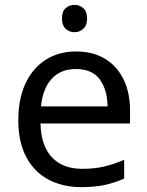

<svg xmlns="http://www.w3.org/2000/svg" viewBox="-20 -757 604 787"><path d="M292 -546Q361 -546 410.5 -516Q460 -486 486.5 -431.5Q513 -377 513 -304V-251H146Q148 -160 192.5 -112.5Q237 -65 317 -65Q368 -65 407.5 -74.5Q447 -84 489 -102V-25Q448 -7 408 1.5Q368 10 313 10Q237 10 178.5 -21Q120 -52 87.5 -113.5Q55 -175 55 -264Q55 -352 84.5 -415Q114 -478 167.5 -512Q221 -546 292 -546ZM291 -474Q228 -474 191.5 -433.5Q155 -393 148 -321H421Q420 -389 389 -431.5Q358 -474 291 -474ZM286 -737Q306 -737 321.5 -723.5Q337 -710 337 -681Q337 -653 321.5 -639Q306 -625 286 -625Q264 -625 249 -639Q234 -653 234 -681Q234 -710 249 -723.5Q264 -737 286 -737Z"/></svg>

Font: Noto Sans Pau Cin Hau
Style: Regular
Weight: 400
Designer: Monotype Design Team
Foundry: Monotype Imaging Inc.
Version: Version 2.002; ttfautohint (v1.8.4.7-5d5b)